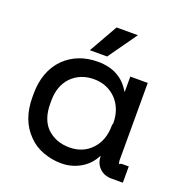

<svg xmlns="http://www.w3.org/2000/svg" viewBox="-129 -807 877 931"><g transform="rotate(20 310.0 -341.5)"><path d="M116 -444Q184 -510 288 -510Q404 -510 457 -418H459V-496H549V-96Q549 -85 554 -78Q558 -84 570 -84H595H601V0H542Q504 0 480 -24Q456 -48 456 -84H454Q429 -36 384 -11Q340 14 288 14Q238 14 193 -3Q147 -20 116 -53Q47 -122 47 -240V-256Q47 -374 116 -444ZM456 -242Q456 -248 459 -254Q459 -329 414 -377Q367 -424 299 -424Q229 -424 183 -378Q139 -331 139 -256V-240Q139 -159 182 -116Q228 -72 298 -72Q368 -72 412 -119Q456 -166 456 -242ZM231 -549 315 -697H425L320 -549Z"/></g></svg>

Font: Rilu
Style: Bold
Weight: 500
Designer: Alí Sinisterra
Foundry: Alí Sinisterra
Version: ""